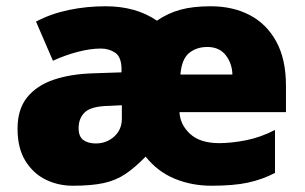

<svg xmlns="http://www.w3.org/2000/svg" viewBox="-20 -583 975 613"><path d="M653 -563Q723 -563 777 -535Q831 -507 862 -450.5Q893 -394 893 -309V-225H553Q555 -185 587 -155.5Q619 -126 680 -126Q718 -126 764.5 -135Q811 -144 858 -168V-31Q818 -10 772 0Q726 10 655 10Q592 10 537.5 -12.5Q483 -35 445 -83Q411 -48 380.5 -27.5Q350 -7 311 1.5Q272 10 212 10Q166 10 126 -9.5Q86 -29 61 -69.5Q36 -110 36 -172Q36 -234 66.5 -272Q97 -310 151.5 -328.5Q206 -347 279 -349L368 -352V-361Q368 -401 348 -414.5Q328 -428 302 -428Q269 -428 228.5 -417.5Q188 -407 149 -389L95 -514Q142 -539 199 -551Q256 -563 317 -563Q414 -563 481 -517Q516 -541 556 -552Q596 -563 653 -563ZM642 -433Q607 -433 583.5 -413.5Q560 -394 556 -345H722Q721 -381 700.5 -407Q680 -433 642 -433ZM328 -245Q272 -244 251.5 -225Q231 -206 231 -174Q231 -147 246 -136Q261 -125 286 -125Q320 -125 344.5 -147Q369 -169 369 -204V-247Z"/></svg>

Font: Noto Sans Georgian Black
Style: Regular
Weight: 900
Designer: Monotype Design Team, Akaki Razmadze
Foundry: Google LLC
Version: Version 2.005; ttfautohint (v1.8.4.7-5d5b)